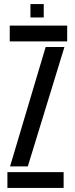

<svg xmlns="http://www.w3.org/2000/svg" viewBox="-20 -926 368 946"><path d="M16.5 0V-78H293.5V0ZM28 -722V-800H311V-722ZM29.5 -106 205 -694.5H297.5L117 -106ZM130 -840V-906H195.5V-840Z"/></svg>

Font: Big Shoulders Stencil Display Thin SemiBold
Style: Regular
Weight: 600
Version: Version 2.001